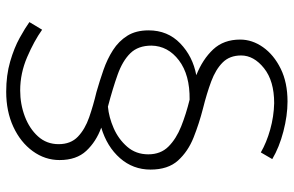

<svg xmlns="http://www.w3.org/2000/svg" viewBox="-180 -586 925 604"><g transform="rotate(90 282.0 -284.5)"><path d="M484 -10Q484 36 456 74.5Q428 113 379.5 135.5Q331 158 269 158Q217 158 174 145.5Q131 133 99.5 115.5Q68 98 50 85L74 45Q109 70 160 92Q211 114 265 114Q308 114 346.5 99.5Q385 85 409.5 58Q434 31 434 -7Q434 -45 410.5 -67.5Q387 -90 349.5 -103Q312 -116 270 -126Q235 -136 200.5 -148Q166 -160 138 -178Q110 -196 93 -223Q76 -250 76 -290Q76 -350 117 -389.5Q158 -429 217 -440Q167 -460 136 -493Q105 -526 105 -578Q105 -616 129 -650Q153 -684 196.5 -705.5Q240 -727 300 -727Q344 -727 394 -714Q444 -701 481 -679L460 -643Q429 -661 388 -672.5Q347 -684 305 -685Q235 -685 195 -653Q155 -621 155 -581Q155 -545 177 -523Q199 -501 236.5 -487Q274 -473 322 -461Q369 -449 413 -431.5Q457 -414 485.5 -382.5Q514 -351 514 -296Q514 -241 478 -200Q442 -159 382 -141Q426 -125 455 -94Q484 -63 484 -10ZM466 -289Q466 -328 441.5 -352.5Q417 -377 378 -392.5Q339 -408 294 -419Q216 -420 170.5 -385.5Q125 -351 124 -299Q124 -257 148 -232.5Q172 -208 215.5 -192.5Q259 -177 316 -162Q349 -165 383.5 -180Q418 -195 442 -222.5Q466 -250 466 -289Z"/></g></svg>

Font: Synthetic Light
Style: Regular
Weight: 300
Designer: Santiago Orozco
Foundry: Typemade
Version: Version 2.000; ttfautohint (v1.8.4.7-5d5b)